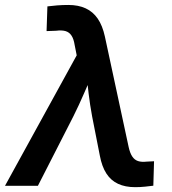

<svg xmlns="http://www.w3.org/2000/svg" viewBox="-51 -753 696 778"><path d="M-30.8 0 259.8 -528.8 251.5 -570.8Q247.6 -595.7 238.5 -609.1Q229.5 -622.6 214.4 -627Q199.2 -631.3 175.8 -628.4L137.7 -627L141.1 -727.1Q158.7 -729.5 180.9 -731.2Q203.1 -732.9 226.1 -732.9Q266.6 -732.9 296.1 -719.2Q325.7 -705.6 345 -677.5Q364.3 -649.4 374 -605L470.2 -157.7Q475.6 -132.8 484.9 -118.9Q494.1 -105 508.5 -100.3Q522.9 -95.7 543.5 -98.1L573.2 -99.6L570.3 -0.5Q555.7 1.5 536.4 3.4Q517.1 5.4 496.6 5.4Q456.5 5.4 427.5 -8.1Q398.4 -21.5 380.1 -49.8Q361.8 -78.1 353.5 -122.6L322.3 -281.2Q313.5 -328.6 307.9 -375.5Q302.2 -422.4 297.4 -470.2H331.1Q310.1 -422.4 289.8 -375.2Q269.5 -328.1 246.1 -281.2L102.5 0Z"/></svg>

Font: Inter 24pt SemiBold
Style: Italic
Weight: 600
Italic angle: -9.3988°
Designer: Rasmus Andersson
Foundry: rsms
Version: Version 4.001;git-66647c0bb